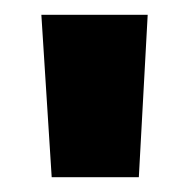

<svg xmlns="http://www.w3.org/2000/svg" viewBox="-20 -720 256 260"><path d="M36 -700H180L168 -480H50Z"/></svg>

Font: Albert Sans Black
Style: Regular
Weight: 900
Designer: Andreas Rasmussen
Foundry: a.Foundry
Version: Version 1.025